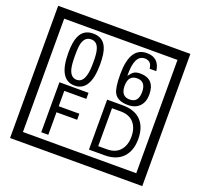

<svg xmlns="http://www.w3.org/2000/svg" viewBox="-170 -1151 1496 1433"><g transform="rotate(20 577.5 -435.0)"><path d="M1103 90H53V-960H1103ZM1028 15V-885H128V15ZM497 -656Q497 -442 371 -442Q244 -442 244 -656Q244 -744 265 -789Q294 -855 371 -855Q448 -855 477 -789Q497 -745 497 -656ZM444 -656Q444 -723 435 -752Q420 -809 371 -809Q322 -809 306 -752Q298 -723 298 -656Q298 -587 306 -553Q322 -488 371 -488Q419 -488 435 -554Q444 -587 444 -656ZM919 -569Q919 -511 886.5 -476.5Q854 -442 795 -442Q711 -442 684 -493Q663 -531 663 -639Q663 -855 797 -855Q895 -855 908 -752H855Q850 -812 796 -812Q713 -812 717 -645Q738 -673 748 -680Q768 -695 801 -695Q919 -695 919 -569ZM862 -569Q862 -653 793 -653Q723 -653 723 -569Q723 -485 793 -485Q862 -485 862 -569ZM488 -379H313V-257H477V-209H313V-30H257V-427H488ZM955 -229Q955 -136 904.5 -83Q854 -30 760 -30H636V-427H760Q855 -427 905 -375.5Q955 -324 955 -229ZM901 -229Q901 -298 865 -338.5Q829 -379 761 -379H692V-78H761Q829 -78 865 -119Q901 -160 901 -229Z"/></g></svg>

Font: Unicode BMP Fallback SIL
Style: Regular
Weight: 400
Foundry: NRSI, SIL International
Version: Version 5.1 Based on Unicode 5.1